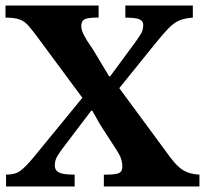

<svg xmlns="http://www.w3.org/2000/svg" viewBox="-23 -677 744 697"><path d="M701 0H354V-43H361Q396 -43 408.5 -48.5Q421 -54 421 -71Q421 -87 416.5 -101Q412 -115 392 -145L341 -224L312 -275H308L201 -134Q193 -123 184.5 -109Q176 -95 176 -75Q176 -59 191 -51Q206 -43 248 -43V0H-1V-43Q32 -43 51 -57Q70 -71 99 -106L276 -322L111 -545Q93 -569 80 -584Q67 -599 49 -606Q31 -613 -3 -613V-657H335V-613H325Q297 -613 284.5 -607Q272 -601 272 -582Q272 -568 282 -549Q292 -530 304 -513Q316 -496 322 -485L373 -400H377L469 -525Q482 -543 489.5 -556Q497 -569 497 -587Q497 -601 483 -607Q469 -613 432 -613V-657H677V-613Q647 -611 627.5 -602.5Q608 -594 589 -574.5Q570 -555 540 -518L410 -357L595 -106Q621 -71 643.5 -58Q666 -45 701 -43Z"/></svg>

Font: STIX Two Text
Style: Bold
Weight: 700
Designer: Ross Mills, John Hudson & Paul Hanslow, Tiro Typeworks Ltd; with prior portions MicroPress Inc., and Coen Hoffman.
Foundry: Tiro Typeworks Ltd
Version: Version 2.13 b171